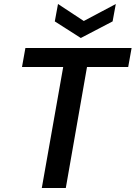

<svg xmlns="http://www.w3.org/2000/svg" viewBox="-20 -940 678 960"><path d="M189 0 296 -605H90L107 -700H638L621 -605H415L309 0ZM559 -920 543 -833 384 -750 254 -833 270 -920 399 -835Z"/></svg>

Font: DM Sans SemiBold
Style: Italic
Weight: 600
Italic angle: -10°
Designer: Colophon Foundry, Jonny Pinhorn
Foundry: Colophon Foundry
Version: Version 4.004;gftools[0.9.30]